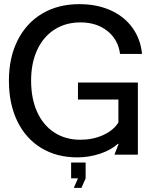

<svg xmlns="http://www.w3.org/2000/svg" viewBox="-20 -746 739 926"><path d="M645 0H532L552 -52H548Q515 -22 462 -4.5Q409 13 353 13Q253 13 178.5 -32.5Q104 -78 63.5 -161.5Q23 -245 23 -357Q23 -468 65 -551.5Q107 -635 183.5 -680.5Q260 -726 363 -726Q447 -726 513 -696.5Q579 -667 618.5 -612.5Q658 -558 665 -486H559Q550 -555 498 -596.5Q446 -638 368 -638Q297 -638 243 -603.5Q189 -569 159.5 -505.5Q130 -442 130 -357Q130 -271 159 -206.5Q188 -142 242 -107Q296 -72 367 -72Q428 -72 477.5 -94.5Q527 -117 551 -155V-266H356V-348H645ZM323 114V38H393V114L373 160H336L356 114Z"/></svg>

Font: Non Bureau
Style: Regular
Weight: 400
Designer: Jona Saucedo
Foundry: Non Foundry
Version: Version 1.000; ttfautohint (v1.8.4)